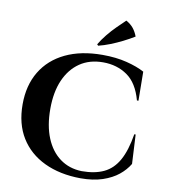

<svg xmlns="http://www.w3.org/2000/svg" viewBox="-100 -1018 979 1115"><g transform="rotate(10 390.0 -460.0)"><path d="M722 -292 731 -120Q709 -83 672 -53Q635 -23 580 -4.5Q525 14 450 14Q328 13 236.5 -30.5Q145 -74 95 -155Q45 -236 45 -351Q45 -463 94 -544.5Q143 -626 234.5 -670Q326 -714 453 -714Q533 -714 596.5 -698Q660 -682 702 -659L704 -488H695Q668 -587 607 -629.5Q546 -672 464 -672Q384 -672 327 -633Q270 -594 239 -523Q208 -452 208 -353Q208 -254 237.5 -182Q267 -110 321.5 -70Q376 -30 450 -28Q527 -28 580 -53Q633 -78 665.5 -136Q698 -194 714 -292ZM411 -769Q428 -798 453 -829Q478 -860 505.5 -887Q533 -914 554 -934Q581 -919 597 -899Q613 -879 623 -852Q592 -833 557 -815.5Q522 -798 486.5 -784Q451 -770 418 -762Z"/></g></svg>

Font: Cinzel
Style: Bold
Weight: 700
Designer: Natanael Gama
Version: Version 2.000